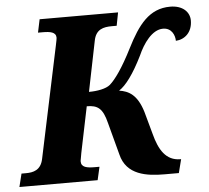

<svg xmlns="http://www.w3.org/2000/svg" viewBox="-71 -774 903 829"><g transform="rotate(-5 380.0 -359.5)"><path d="M-20 0H319L332 -57H312C278 -57 253 -61 253 -87C253 -93 256 -102 259 -123L300 -322C348 -322 369 -306 385 -242L422 -103C444 -11 533 0 610 0H671L686 -59H683C620 -59 591 -109 573 -178L546 -276C523 -352 486 -371 445 -377C475 -396 510 -443 548 -520C570 -570 609 -627 657 -627C695 -627 708 -593 708 -570C746 -572 780 -600 780 -652C780 -689 750 -719 696 -719C605 -719 556 -653 507 -556C465 -473 432 -427 407 -405C389 -390 351 -383 315 -383L359 -600C368 -650 402 -657 438 -657H459L470 -714H130L118 -657H137C171 -657 196 -653 196 -628C196 -623 194 -615 190 -595L88 -112C78 -64 45 -57 13 -57H-6Z"/></g></svg>

Font: Noto Serif SemiCondensed Extra
Style: Italic
Weight: 800
Width: 4
Italic angle: -12°
Designer: Monotype Design Team
Foundry: Monotype Imaging Inc.
Version: Version 1.901